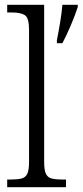

<svg xmlns="http://www.w3.org/2000/svg" viewBox="-20 -780 344 800"><path d="M10 0V-32H26Q54 -32 70.5 -36.5Q87 -41 94 -56.5Q101 -72 101 -105V-656Q101 -705 84 -716.5Q67 -728 30 -728H10V-760H164V-105Q164 -72 171 -56.5Q178 -41 194.5 -36.5Q211 -32 240 -32H255V0ZM217 -612Q224 -647 230.5 -686.5Q237 -726 240 -760H304V-751Q294 -719 275.5 -675.5Q257 -632 240 -600H217Z"/></svg>

Font: Noto Serif Ethiopic SemiCondensed Light
Style: Regular
Weight: 300
Width: 4
Designer: Monotype Design Team
Foundry: Monotype Imaging Inc.
Version: Version 2.102; ttfautohint (v1.8.4.7-5d5b)